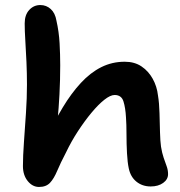

<svg xmlns="http://www.w3.org/2000/svg" viewBox="-20 -732 715 762"><path d="M578 8Q545 8 521.5 -11Q498 -30 491 -64Q486 -87 484 -124Q482 -161 482 -200Q482 -239 480 -266Q478 -304 470 -329.5Q462 -355 435 -355Q418 -355 394 -336Q370 -317 343 -284.5Q316 -252 289.5 -211.5Q263 -171 242 -127Q220 -85 207 -54Q194 -23 178.5 -6.5Q163 10 135 10Q109 10 90 -13.5Q71 -37 71 -73Q71 -112 75 -167.5Q79 -223 83 -283Q87 -343 87 -396Q87 -441 85 -486Q83 -531 80.5 -570.5Q78 -610 78 -639Q78 -673 96 -692.5Q114 -712 140 -712Q164 -712 181.5 -696Q199 -680 204 -650Q214 -606 216.5 -560.5Q219 -515 219 -473Q219 -414 216 -357.5Q213 -301 208.5 -255.5Q204 -210 200 -181Q196 -152 195 -147L162 -178Q195 -249 229 -305.5Q263 -362 301 -403Q339 -444 382 -465.5Q425 -487 475 -487Q514 -487 541.5 -468.5Q569 -450 586 -419.5Q603 -389 607 -353Q612 -323 613 -283.5Q614 -244 615 -207.5Q616 -171 619 -150Q623 -125 629.5 -106Q636 -87 641.5 -72Q647 -57 647 -41Q647 -20 627.5 -6Q608 8 578 8Z"/></svg>

Font: Shantell Sans SemiBold
Style: Regular
Weight: 600
Designer: Stephen Nixon, Anya Danilova, Shantell Martin
Foundry: Arrow Type
Version: Version 1.011;[c5ecc13dd]